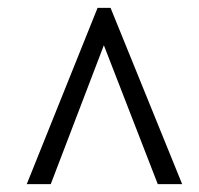

<svg xmlns="http://www.w3.org/2000/svg" viewBox="-20 -734 505 488"><path d="M48 -266H109L244 -619L381 -266H443L261 -714H228Z"/></svg>

Font: Noto Serif Condensed Medium
Style: Italic
Weight: 500
Width: 3
Italic angle: -12°
Designer: Monotype Design Team
Foundry: Monotype Imaging Inc.
Version: Version 2.013